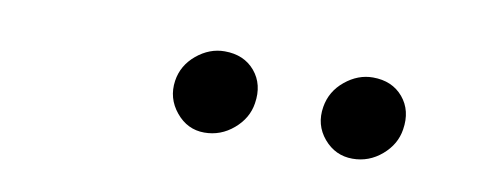

<svg xmlns="http://www.w3.org/2000/svg" viewBox="-29 -824 648 261"><g transform="rotate(10 295.5 -693.0)"><path d="M462.4 -636.4Q438.6 -636.4 422.8 -655Q407 -673.7 411.2 -698.9Q414.8 -720.9 432.5 -735.4Q450.3 -750 470.9 -750Q497.5 -750 512.6 -732.1Q527.7 -714.1 523.4 -687.5Q520.2 -666.5 502.7 -651.5Q485.1 -636.4 462.4 -636.4ZM257.8 -636.4Q234.4 -636.4 218.8 -655.4Q203.1 -674.4 206.7 -698.9Q209.9 -720.5 227.6 -735.3Q245.4 -750 266.3 -750Q293 -750 308.1 -732.1Q323.2 -714.1 318.9 -687.5Q315.7 -666.5 298.1 -651.5Q280.5 -636.4 257.8 -636.4Z"/></g></svg>

Font: Karasuma Gothic
Style: Italic
Weight: 400
Italic angle: -9.39999°
Designer: Rasmus Andersson / Ryoko Nishizuka
Foundry: Genbu
Version: Version 1.00